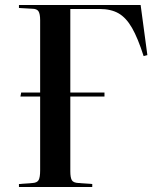

<svg xmlns="http://www.w3.org/2000/svg" viewBox="-20 -750 622 770"><path d="M56 0V-12L110 -16Q129 -17 135 -28Q141 -39 141 -67V-363H62L65 -379H141V-669Q141 -694 134.5 -704.5Q128 -715 108 -715L56 -718V-730H544L571 -529L556 -525Q533 -597 509.5 -638Q486 -679 455.5 -696.5Q425 -714 379 -714H262V-379H399V-363H262V-63Q262 -38 268 -27.5Q274 -17 295 -16L350 -12V0Z"/></svg>

Font: Literata 72pt Medium
Style: Regular
Weight: 500
Designer: Latin by Veronika Burian and Jose Scaglione. Greek by Irene Vlachou. Cyrillic by Vera Evstafieva.
Foundry: TypeTogether
Version: Version 3.002